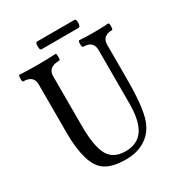

<svg xmlns="http://www.w3.org/2000/svg" viewBox="-184 -895 957 1029"><g transform="rotate(-30 294.0 -380.0)"><path d="M198 -725Q188 -725 188 -749Q188 -773 198 -773H430Q437 -773 439 -761Q441 -749 438 -737Q435 -725 428 -725ZM297 13Q218 13 174 -13.5Q130 -40 110 -108Q91 -174 91 -264V-569Q91 -625 27 -625Q21 -625 21.5 -645.5Q22 -666 27 -666Q84 -663 139 -663Q194 -663 251 -666Q256 -666 256 -645.5Q256 -625 251 -625Q180 -625 180 -569V-264Q180 -135 210.5 -80.5Q241 -26 316 -26Q390 -26 425.5 -78Q461 -130 461 -239V-569Q461 -625 398 -625Q391 -625 391 -645.5Q391 -666 398 -666Q441 -663 487 -663Q532 -663 577 -666Q583 -666 582.5 -645.5Q582 -625 577 -625Q515 -625 515 -569V-356Q515 -184 489 -112Q468 -53 418.5 -20Q369 13 297 13Z"/></g></svg>

Font: Junicode Cond Medium
Style: Regular
Weight: 500
Width: 3
Designer: Peter S. Baker
Version: Version 2.201